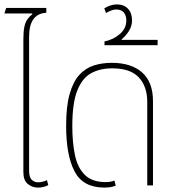

<svg xmlns="http://www.w3.org/2000/svg" viewBox="-21 -841 796 871"><path d="M151 10Q125 10 105 -6.5Q85 -23 85 -60V-661Q85 -698 89.5 -719Q94 -740 103 -753Q112 -766 126 -777L125 -780H-1L7 -805H189V-783Q111 -779 111 -674V-65Q111 -38 122.5 -26Q134 -14 152 -14Q162 -14 173.5 -17Q185 -20 192 -24L198 -1Q176 10 151 10Z M452 10Q356 10 317.5 -63Q279 -136 279 -270Q279 -359 295 -415Q311 -471 339 -501.5Q367 -532 404.5 -544Q442 -556 486 -556Q574 -556 623.5 -512.5Q673 -469 673 -382V0H647V-379Q647 -449 608.5 -490Q570 -531 488 -531Q433 -531 392.5 -509Q352 -487 329.5 -430Q307 -373 307 -269Q307 -195 319 -137.5Q331 -80 364 -47.5Q397 -15 458 -15Q482 -15 498 -22L504 1Q483 10 452 10Z M453 -636V-653Q493 -661 522.5 -686.5Q552 -712 552 -748Q552 -771 540.5 -784.5Q529 -798 505 -798Q495 -798 482.5 -793Q470 -788 460 -782L452 -803Q468 -813 482.5 -817Q497 -821 509 -821Q541 -821 559.5 -801.5Q578 -782 578 -748Q578 -723 563.5 -700Q549 -677 531 -663V-660H694V-636Z"/></svg>

Font: Noto Sans Thai SemCond Thin
Style: Regular
Weight: 100
Width: 4
Designer: Monotype Design Team
Foundry: Monotype Imaging Inc.
Version: Version 2.002; ttfautohint (v1.8.4.7-5d5b)